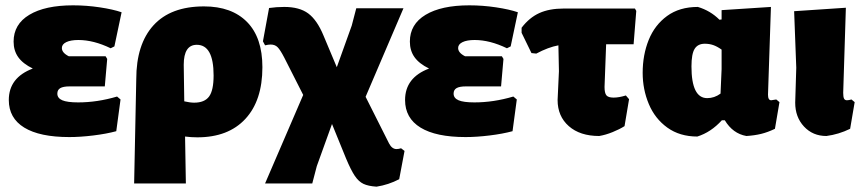

<svg xmlns="http://www.w3.org/2000/svg" viewBox="-20 -503 3244 720"><path d="M419 -141 432 -130 416 -11Q379 -1 330 5Q281 11 240 11Q129 11 71 -24.5Q13 -60 13 -128Q13 -212 103 -246Q66 -264 48.5 -288.5Q31 -313 31 -347Q31 -412 90 -447.5Q149 -483 254 -483Q304 -483 354 -475.5Q404 -468 436 -457L409 -329L395 -322Q331 -353 274 -353Q245 -353 228.5 -345Q212 -337 212 -323Q212 -305 238 -292H376L382 -282L373 -179H241Q217 -179 206 -172.5Q195 -166 195 -152Q195 -135 213.5 -127Q232 -119 273 -119Q345 -119 419 -141Z M964 -251Q964 -126 900 -57Q836 12 720 12Q697 12 674 9L677 185H483L491 -206Q491 -337 555.5 -408Q620 -479 745 -479Q849 -479 906.5 -420.5Q964 -362 964 -251ZM781 -220Q781 -335 718 -335Q669 -335 669 -260L671 -123Q693 -118 708 -118Q747 -118 764 -141Q781 -164 781 -220Z M1497 63 1477 169Q1437 190 1392 197Q1361 195 1343 186.5Q1325 178 1310.5 156.5Q1296 135 1278 92L1225 -38L1168 120L1151 185H974L1117 -147L1046 -287Q1031 -316 1021 -326Q1011 -336 995 -336Q986 -336 974 -333L966 -348L989 -473Q1017 -477 1046 -477Q1103 -477 1136 -452.5Q1169 -428 1193 -370L1243 -251L1299 -407L1316 -472H1493L1351 -140L1439 35Q1450 56 1467 56Q1475 56 1484 53Z M1905 -141 1918 -130 1902 -11Q1865 -1 1816 5Q1767 11 1726 11Q1615 11 1557 -24.5Q1499 -60 1499 -128Q1499 -212 1589 -246Q1552 -264 1534.5 -288.5Q1517 -313 1517 -347Q1517 -412 1576 -447.5Q1635 -483 1740 -483Q1790 -483 1840 -475.5Q1890 -468 1922 -457L1895 -329L1881 -322Q1817 -353 1760 -353Q1731 -353 1714.5 -345Q1698 -337 1698 -323Q1698 -305 1724 -292H1862L1868 -282L1859 -179H1727Q1703 -179 1692 -172.5Q1681 -166 1681 -152Q1681 -135 1699.5 -127Q1718 -119 1759 -119Q1831 -119 1905 -141Z M2253 -337 2247 -177Q2247 -154 2254 -145.5Q2261 -137 2281 -137Q2301 -137 2327 -145L2339 -131L2322 -30Q2303 -18 2277 -7.5Q2251 3 2227 7Q2155 7 2113 -30Q2071 -67 2071 -128L2076 -236L2074 -333Q2036 -326 1991 -302L1973 -304L1936 -380V-399Q1965 -437 2002.5 -454Q2040 -471 2094 -471H2361L2366 -462L2356 -337Z M2903 -120 2886 -20Q2859 -7 2834.5 -1Q2810 5 2779 7Q2728 -2 2698 -52H2687Q2646 -7 2595 9Q2529 9 2482.5 -24.5Q2436 -58 2413 -113Q2390 -168 2390 -230Q2390 -297 2412.5 -353Q2435 -409 2481.5 -443Q2528 -477 2597 -477Q2644 -463 2678 -429L2686 -430V-465L2871 -477L2860 -148Q2860 -127 2872 -127L2891 -130ZM2632 -135Q2659 -135 2682 -152L2686 -244V-317Q2669 -329 2654.5 -334Q2640 -339 2623 -339Q2597 -339 2585 -320Q2573 -301 2573 -254Q2573 -135 2632 -135Z M2962 -118 2966 -249 2958 -461 3152 -474 3142 -155Q3142 -140 3145 -133.5Q3148 -127 3156 -127Q3163 -127 3173 -130L3185 -120L3168 -20Q3125 1 3079 7Q3028 7 2995 -28.5Q2962 -64 2962 -118Z"/></svg>

Font: Luna Sans Black
Style: Regular
Weight: 900
Designer: Juan Pablo del Peral
Foundry: Huerta Tipografica
Version: Version 2.001; ttfautohint (v1.5)